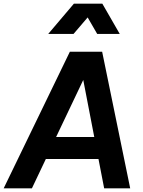

<svg xmlns="http://www.w3.org/2000/svg" viewBox="-47 -1027 779 1047"><path d="M-27 0 334 -745H510L663 0H521L490 -160H203L127 0ZM259 -280H467L407 -591ZM216 -842 356 -1007H511L606 -842H483L431 -932L354 -842Z"/></svg>

Font: Plus Jakarta Sans
Style: Bold Italic
Weight: 700
Italic angle: -8°
Designer: Gumpita Rahayu
Foundry: Tokotype
Version: Version 2.071; ttfautohint (v1.8.4.7-5d5b);gftools[0.9.29]